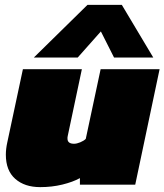

<svg xmlns="http://www.w3.org/2000/svg" viewBox="-20 -758 675 788"><path d="M119 -522 339 -738H480L609 -522H448L394 -629L299 -522ZM145 10Q81 10 42.5 -24Q4 -58 4 -123Q4 -147 10 -174L74 -474H316L258 -200Q257 -197 257 -194Q257 -191 257 -189Q257 -168 284 -168Q295 -168 309.5 -174Q324 -180 332 -188L393 -474H635L535 0H308V-27Q279 -11 236 -0.5Q193 10 145 10Z"/></svg>

Font: Kanit Black
Style: Italic
Weight: 900
Italic angle: -12°
Designer: Katatrad Team
Foundry: CadsonDemak
Version: Version 2.000; ttfautohint (v1.8.3)